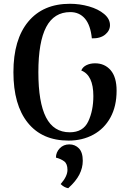

<svg xmlns="http://www.w3.org/2000/svg" viewBox="-20 -730 686 1016"><path d="M51 -348Q51 -521 129.5 -615.5Q208 -710 350 -710Q402 -710 451 -696Q500 -682 531 -656Q562 -630 562 -597Q562 -568 536.5 -547Q511 -526 466 -527Q459 -597 429.5 -631.5Q400 -666 352 -666Q266 -666 224.5 -587Q183 -508 183 -348Q183 -188 223.5 -109Q264 -30 349 -30Q420 -30 447 -87.5Q474 -145 474 -222Q474 -332 410 -357Q418 -376 438 -385.5Q458 -395 483 -395Q534 -395 565.5 -358.5Q597 -322 597 -250Q597 -168 564.5 -108.5Q532 -49 474 -17.5Q416 14 343 14Q203 14 127 -80.5Q51 -175 51 -348ZM301 244Q337 203 337 169Q337 137 320 124Q303 111 276 104Q276 76 296 55Q316 34 347 34Q377 34 397.5 55Q418 76 418 121Q418 158 400 193.5Q382 229 341 266Q319 262 301 244Z"/></svg>

Font: Arima Madurai ExtraBold
Style: Regular
Weight: 800
Designer: Joana Correia and Natanael Gama
Foundry: NDISCOVER
Version: Version 1.020